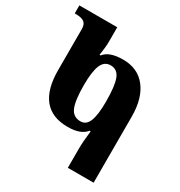

<svg xmlns="http://www.w3.org/2000/svg" viewBox="-216 -863 1173 1251"><g transform="rotate(30 370.5 -237.0)"><path d="M479 96Q479 46 489 -40H481Q442 10 344 10Q225 10 165.5 -63Q106 -136 106 -279V-588Q106 -624 86.5 -639Q67 -654 17 -654H15V-714H300V-604Q300 -567 290 -501H298Q336 -551 440 -551Q550 -551 611.5 -473Q673 -395 673 -255V240H479ZM479 -257Q479 -375 459 -426.5Q439 -478 388 -478Q341 -478 320.5 -430Q300 -382 300 -279Q300 -164 321.5 -113.5Q343 -63 398 -63Q441 -63 460 -110.5Q479 -158 479 -257Z"/></g></svg>

Font: Noto Serif Georgian Black
Style: Regular
Weight: 900
Designer: Monotype Design team
Foundry: Monotype Imaging Inc.
Version: Version 1.000